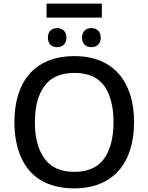

<svg xmlns="http://www.w3.org/2000/svg" viewBox="-20 -1037 825 1067"><path d="M238.8 -1017.1V-939H545.9V-1017.1ZM297.9 -880.9C268.6 -880.9 246.1 -863.8 246.1 -828.1C246.1 -791.5 268.6 -774.9 297.9 -774.9C325.7 -774.9 349.1 -791.5 349.1 -828.1C349.1 -863.8 325.7 -880.9 297.9 -880.9ZM487.8 -880.9C458.5 -880.9 436 -863.8 436 -828.1C436 -791.5 458.5 -774.9 487.8 -774.9C515.6 -774.9 540 -791.5 540 -828.1C540 -863.8 515.6 -880.9 487.8 -880.9ZM725.1 -357.9C725.1 -579.6 613.3 -725.1 394 -725.1C167.5 -725.1 60.1 -577.6 60.1 -358.9C60.1 -285.2 72.3 -220.2 96.2 -165C144 -54.2 242.2 9.8 393.1 9.8C613.3 9.8 725.1 -137.2 725.1 -357.9ZM173.8 -357.9C173.8 -443.4 191.4 -510.3 227.1 -559.1C262.2 -607.4 317.9 -631.8 394 -631.8C469.7 -631.8 524.9 -607.4 559.6 -559.1C593.8 -510.3 610.8 -443.4 610.8 -357.9C610.8 -272.5 593.8 -205.6 559.1 -156.2C524.4 -106.9 468.8 -82 393.1 -82C317.4 -82 262.2 -106.9 227.1 -156.2C191.4 -205.6 173.8 -272.5 173.8 -357.9Z"/></svg>

Font: Noto Reveo Sans
Style: Regular
Weight: 500
Designer: Monotype Design Team
Foundry: Monotype Imaging Inc.
Version: Version 2.007